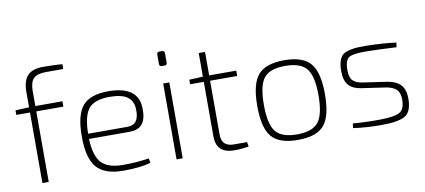

<svg xmlns="http://www.w3.org/2000/svg" viewBox="-67 -952 2658 1201"><g transform="rotate(-10 1262.0 -351.5)"><path d="M371 -680H263Q207 -680 183.5 -657Q160 -634 160 -577V-482H332V-448H160V0H120V-448H33V-477L120 -481V-579Q120 -648 150.5 -681.5Q181 -715 250 -715Q329 -715 373 -710Z M712 -221H455Q459 -111 501 -67.5Q543 -24 637 -24Q720 -24 802 -36L807 -8Q747 12 632 12Q515 12 464 -46.5Q413 -105 413 -243Q413 -381 461.5 -437.5Q510 -494 624 -494Q815 -494 818 -352Q820 -286 794.5 -253.5Q769 -221 712 -221ZM455 -254H706Q780 -254 777 -350Q776 -406 739.5 -432Q703 -458 626 -458Q532 -458 494 -413Q456 -368 455 -254Z M983 -683H1001Q1016 -683 1016 -667V-607Q1016 -591 1001 -591H983Q967 -591 967 -607V-667Q967 -683 983 -683ZM1011 0H972V-482H1011Z M1264 -448V-106Q1264 -30 1341 -30H1425L1430 -1Q1385 7 1338 7Q1224 7 1224 -102V-448H1137V-477L1224 -481V-631H1264V-482H1436V-448Z M1575.5 -437Q1624 -494 1742 -494Q1860 -494 1908.5 -437Q1957 -380 1957 -241Q1957 -102 1909 -45Q1861 12 1742 12Q1623 12 1575 -45Q1527 -102 1527 -241Q1527 -380 1575.5 -437ZM1877.5 -411Q1839 -458 1742 -458Q1645 -458 1607 -411Q1569 -364 1569 -241Q1569 -118 1607 -70.5Q1645 -23 1742 -23Q1839 -23 1877.5 -70.5Q1916 -118 1916 -241Q1916 -364 1877.5 -411Z M2344 -215 2187 -238Q2133 -246 2107.5 -275.5Q2082 -305 2082 -365Q2082 -449 2122 -472.5Q2162 -496 2262 -494Q2370 -492 2453 -481L2449 -452Q2334 -458 2266 -459Q2180 -461 2150.5 -445.5Q2121 -430 2121 -365Q2121 -318 2140 -298Q2159 -278 2199 -272L2356 -249Q2411 -240 2438.5 -210.5Q2466 -181 2466 -124Q2466 -39 2422 -14Q2378 11 2272 11Q2176 11 2093 -1L2097 -30Q2183 -23 2268 -24Q2361 -25 2394 -43.5Q2427 -62 2427 -124Q2427 -168 2405.5 -188Q2384 -208 2344 -215Z"/></g></svg>

Font: Exo 2.0 Extra Light
Style: Regular
Weight: 250
Designer: Natanael Gama
Version: Version 1.001;PS 001.001;hotconv 1.0.70;makeotf.lib2.5.58329